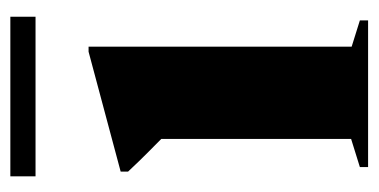

<svg xmlns="http://www.w3.org/2000/svg" viewBox="-196 -518 714 362"><g transform="rotate(-90 161.0 -337.0)"><path d="M254 -527V-31L303.5 -15.5V0H27V-15.5L80 -32V-390Q71 -399 56 -413.8Q41 -428.5 18.5 -452.5V-466.5L244.5 -527ZM9.5 -627V-674.5H310.5V-627Z"/></g></svg>

Font: Newsreader Display
Style: Bold
Weight: 700
Designer: Hugues Gentile
Foundry: Production Type
Version: Version 1.001